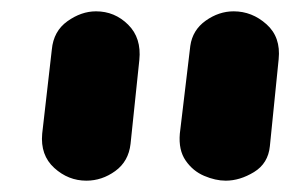

<svg xmlns="http://www.w3.org/2000/svg" viewBox="-20 -1024 513 339"><path d="M132.5 -705Q100.5 -705 75.8 -727.5Q51 -750 54.5 -788L71.5 -936.5Q74.5 -969 99 -986.5Q123.5 -1004 149.5 -1004Q182.5 -1004 206.2 -980.5Q230 -957 226 -918L210.5 -770Q207 -739 183.5 -722Q160 -705 132.5 -705ZM378.5 -705Q360.5 -705 340.5 -713.5Q320.5 -722 307.8 -740.5Q295 -759 297.5 -788L316 -943Q320 -971 343.2 -987.5Q366.5 -1004 392.5 -1004Q425 -1004 450.5 -981.2Q476 -958.5 472 -919.5L456.5 -766Q453.5 -735.5 428.5 -720.2Q403.5 -705 378.5 -705Z"/></svg>

Font: Edu SA Hand
Style: Bold
Weight: 700
Designer: Tina and Corey Anderson, Eben Sorkin, Mirko Velimirovic
Foundry: Google for Education
Version: Version 2.000